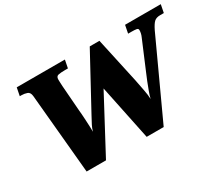

<svg xmlns="http://www.w3.org/2000/svg" viewBox="-126 -993 1448 1271"><g transform="rotate(-30 598.5 -357.0)"><path d="M162 -609Q159 -639 139 -646Q119 -653 97 -653H84L96 -714H464L452 -653H429Q397 -653 378.5 -649Q360 -645 360 -621Q360 -613 360.5 -601.5Q361 -590 362 -570L377 -373Q378 -367 379.5 -346Q381 -325 382.5 -298.5Q384 -272 385 -247Q386 -222 386 -207Q392 -230 402.5 -250.5Q413 -271 432 -306L650 -707H724L799 -363Q808 -317 816 -276Q824 -235 825 -204Q830 -226 841 -256Q852 -286 864.5 -317.5Q877 -349 888 -374L977 -585Q989 -611 989 -636Q989 -648 976.5 -650.5Q964 -653 935 -653H912L924 -714H1197L1185 -653H1157Q1128 -653 1112 -639Q1096 -625 1076 -584L807 0H677L590 -420L366 0H218Z"/></g></svg>

Font: Noto Serif Black
Style: Italic
Weight: 900
Italic angle: -12°
Designer: Monotype Design Team
Foundry: Monotype Imaging Inc.
Version: Version 2.013